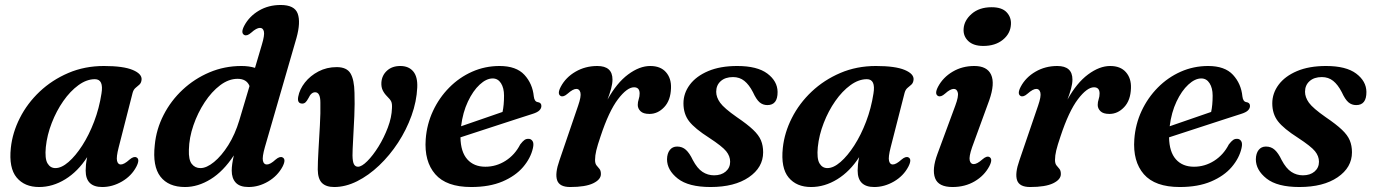

<svg xmlns="http://www.w3.org/2000/svg" viewBox="-20 -739 5514 771"><path d="M456.5 -147Q446.5 -108 450 -93.2Q453.5 -78.5 465 -78.5Q478.5 -78.5 500 -98Q517 -112.5 528 -107Q543 -99.5 527.5 -69.5Q508 -32.5 469.8 -10.2Q431.5 12 390.5 12Q324 12 324 -54Q324 -65.5 325.2 -78.2Q326.5 -91 330 -108Q293 -50.5 242.2 -19.2Q191.5 12 137 12Q78.5 12 46.8 -26.2Q15 -64.5 23.5 -145Q30 -206.5 59.8 -265.2Q89.5 -324 139.2 -371Q189 -418 254.5 -446Q320 -474 397.5 -474Q475.5 -474 513.2 -458Q551 -442 548.5 -418.5Q547 -405.5 539.5 -399Q532 -392.5 524 -385.8Q516 -379 512.5 -366ZM164 -148.5Q159.5 -102 170.8 -83Q182 -64 202.5 -64Q227 -64 255.2 -88.5Q283.5 -113 310.5 -155Q337.5 -197 358 -250.8Q378.5 -304.5 387.5 -363.5Q397 -421 361 -421Q328 -421 295 -397Q262 -373 234.2 -333.2Q206.5 -293.5 187.8 -245.2Q169 -197 164 -148.5Z M1170.5 -586.5 1043.5 -147.5Q1032.5 -108.5 1035.8 -93.5Q1039 -78.5 1051.5 -78.5Q1065.5 -78.5 1086.5 -98Q1103.5 -112.5 1114.5 -107Q1130 -99.5 1114.5 -69.5Q1094.5 -32.5 1056.8 -10.2Q1019 12 978 12Q943 12 926.8 -5.5Q910.5 -23 910.5 -54Q910.5 -78 919 -115Q877 -51 826 -19.5Q775 12 723 12Q656.5 12 624.2 -29.8Q592 -71.5 601.5 -156.5Q607.5 -220 637 -277.5Q666.5 -335 713.8 -379Q761 -423 821.2 -448.5Q881.5 -474 949.5 -474Q980 -474 1004 -466.5L1031.5 -559.5Q1043 -597.5 1039.8 -612.2Q1036.5 -627 1024 -627Q1010 -627 989 -608Q972 -593 961 -598.5Q945.5 -606.5 961 -636Q981 -673.5 1019.5 -696.2Q1058 -719 1107 -719Q1163 -719 1175.5 -684.2Q1188 -649.5 1170.5 -586.5ZM738.5 -137.5Q737 -97.5 750 -80.8Q763 -64 785 -64Q809.5 -64 839.5 -88.5Q869.5 -113 896.8 -156.2Q924 -199.5 941 -256L982 -393.5Q970.5 -422.5 934 -422.5Q898.5 -422.5 864.2 -396.8Q830 -371 802 -328.5Q774 -286 756.8 -236Q739.5 -186 738.5 -137.5Z M1256 -58Q1256 -87 1258.8 -134.8Q1261.5 -182.5 1264.5 -234.2Q1267.5 -286 1266.5 -327Q1266.5 -368.5 1245.5 -368.5Q1229.5 -368.5 1219 -345.5Q1212 -332.5 1206.5 -327.8Q1201 -323 1193.5 -323Q1172.5 -323.5 1177.5 -350.5Q1183 -380.5 1204.5 -407.8Q1226 -435 1259 -452.2Q1292 -469.5 1332 -469.5Q1372.5 -469.5 1387.5 -444.2Q1402.5 -419 1403.5 -366.5Q1405 -323.5 1402.8 -272.5Q1400.5 -221.5 1398 -178Q1395.5 -134.5 1395.5 -114.5Q1396 -89 1401.5 -79.2Q1407 -69.5 1417.5 -69.5Q1432.5 -69.5 1455 -92Q1477.5 -114.5 1499.8 -150.2Q1522 -186 1537.5 -227Q1553 -268 1554 -305Q1555 -322.5 1551 -331.2Q1547 -340 1534.5 -352Q1523 -363.5 1516.8 -376.5Q1510.5 -389.5 1511.5 -408Q1513.5 -436.5 1534 -455.2Q1554.5 -474 1587.5 -474Q1621 -474 1639.2 -452.5Q1657.5 -431 1655.5 -387.5Q1653 -331.5 1632.5 -274.5Q1612 -217.5 1578.5 -166.2Q1545 -115 1502.8 -74.8Q1460.5 -34.5 1414 -11.2Q1367.5 12 1322 12Q1289.5 12 1273 -4.2Q1256.5 -20.5 1256 -58Z M2120 -144Q2111 -104 2080.5 -68.2Q2050 -32.5 1997.8 -10.2Q1945.5 12 1872 12Q1772.5 12 1727.8 -39.5Q1683 -91 1689.5 -180Q1694 -240.5 1718.8 -293.5Q1743.5 -346.5 1783.8 -387.2Q1824 -428 1875.8 -451Q1927.5 -474 1986 -474Q2053 -474 2085.8 -438.5Q2118.5 -403 2123.5 -352Q2126 -331 2139 -329Q2154 -327 2154 -313.5Q2154 -304 2146 -295.8Q2138 -287.5 2116.5 -281Q2094.5 -274 2059 -262.5Q2023.5 -251 1982.2 -237.5Q1941 -224 1901 -211Q1861 -198 1829 -187.5Q1830 -129 1856.5 -99.2Q1883 -69.5 1929 -69.5Q1972.5 -69.5 2010 -93.2Q2047.5 -117 2069 -159Q2079 -172 2086.2 -177Q2093.5 -182 2102.5 -181.5Q2112.5 -181.5 2118.5 -172.5Q2124.5 -163.5 2120 -144ZM1958.5 -424Q1933 -424 1906.2 -399.2Q1879.5 -374.5 1859 -331.2Q1838.5 -288 1831.5 -232Q1870.5 -245.5 1917 -261.5Q1963.5 -277.5 1998 -289.5Q2004 -316.5 2004 -355Q2004 -385.5 1991.8 -404.8Q1979.5 -424 1958.5 -424Z M2231.5 -353.5Q2216.5 -361.5 2232 -391Q2252 -428.5 2291.2 -451.2Q2330.5 -474 2378.5 -474Q2439.5 -474 2439.5 -419.5Q2439.5 -403 2433.8 -382.2Q2428 -361.5 2419.5 -339Q2456.5 -406 2502.2 -440Q2548 -474 2591 -474Q2632.5 -474 2654.2 -449.2Q2676 -424.5 2674.5 -385Q2673 -336 2647.2 -308.8Q2621.5 -281.5 2588 -281.5Q2563 -281.5 2552 -292.5Q2541 -303.5 2541 -317.5Q2541 -329.5 2544.8 -340.5Q2548.5 -351.5 2548.5 -363.5Q2548.5 -388.5 2526 -388.5Q2498 -388.5 2461.5 -340.5Q2425 -292.5 2391.5 -191Q2379.5 -156 2374.5 -135Q2369.5 -114 2369.5 -97Q2369.5 -82 2375.5 -74.8Q2381.5 -67.5 2387.2 -60.8Q2393 -54 2393 -40Q2393 -18 2362 -3Q2331 12 2269.5 12Q2226.5 12 2217.2 -15.2Q2208 -42.5 2226.5 -95L2301.5 -314.5Q2314.5 -352 2310.8 -367Q2307 -382 2294.5 -382Q2281 -382 2259.5 -363Q2242.5 -348 2231.5 -353.5Z M2847.5 -35Q2876.5 -35 2894.2 -50.2Q2912 -65.5 2912 -89.5Q2912 -112 2896 -131.8Q2880 -151.5 2828 -185.5Q2770 -222.5 2747.2 -252Q2724.5 -281.5 2724.5 -324Q2724.5 -364.5 2750 -398.8Q2775.5 -433 2823.8 -453.5Q2872 -474 2940.5 -474Q3021 -474 3061.5 -443.5Q3102 -413 3102.5 -370Q3103 -317 3061.5 -317Q3043.5 -317 3030.2 -328.2Q3017 -339.5 3003.5 -369Q2988 -399 2969 -414.2Q2950 -429.5 2923.5 -429.5Q2892.5 -429.5 2874.2 -413.2Q2856 -397 2856 -370.5Q2856 -348.5 2871.8 -326.5Q2887.5 -304.5 2939 -268.5Q2981 -240 3004 -218.2Q3027 -196.5 3035.8 -175.2Q3044.5 -154 3044.5 -127.5Q3044.5 -66.5 2987 -27.2Q2929.5 12 2833.5 12Q2744.5 12 2701.5 -22Q2658.5 -56 2658.5 -99.5Q2659 -123 2669.8 -136.8Q2680.5 -150.5 2699 -150.5Q2720 -150.5 2734.5 -137.2Q2749 -124 2762 -96.5Q2780 -62.5 2801 -48.8Q2822 -35 2847.5 -35Z M3556.5 -147Q3546.5 -108 3550 -93.2Q3553.5 -78.5 3565 -78.5Q3578.5 -78.5 3600 -98Q3617 -112.5 3628 -107Q3643 -99.5 3627.5 -69.5Q3608 -32.5 3569.8 -10.2Q3531.5 12 3490.5 12Q3424 12 3424 -54Q3424 -65.5 3425.2 -78.2Q3426.5 -91 3430 -108Q3393 -50.5 3342.2 -19.2Q3291.5 12 3237 12Q3178.5 12 3146.8 -26.2Q3115 -64.5 3123.5 -145Q3130 -206.5 3159.8 -265.2Q3189.5 -324 3239.2 -371Q3289 -418 3354.5 -446Q3420 -474 3497.5 -474Q3575.5 -474 3613.2 -458Q3651 -442 3648.5 -418.5Q3647 -405.5 3639.5 -399Q3632 -392.5 3624 -385.8Q3616 -379 3612.5 -366ZM3264 -148.5Q3259.5 -102 3270.8 -83Q3282 -64 3302.5 -64Q3327 -64 3355.2 -88.5Q3383.5 -113 3410.5 -155Q3437.5 -197 3458 -250.8Q3478.5 -304.5 3487.5 -363.5Q3497 -421 3461 -421Q3428 -421 3395 -397Q3362 -373 3334.2 -333.2Q3306.5 -293.5 3287.8 -245.2Q3269 -197 3264 -148.5Z M3928.5 -554.5Q3889 -554.5 3868.2 -574.2Q3847.5 -594 3849.5 -623Q3851.5 -657 3882 -683.5Q3912.5 -710 3962 -710Q4003.5 -710 4022.5 -689.5Q4041.5 -669 4039.5 -640.5Q4037.5 -604 4007 -579.2Q3976.5 -554.5 3928.5 -554.5ZM3883.5 -147.5Q3870.5 -109.5 3874 -94.8Q3877.5 -80 3890 -80Q3903.5 -80 3925 -99Q3942 -114 3953 -108.5Q3968 -100.5 3952.5 -71Q3932.5 -33.5 3893.8 -10.8Q3855 12 3805 12Q3748.5 12 3735 -23.5Q3721.5 -59 3744.5 -121L3816 -314.5Q3830 -352 3826.2 -367Q3822.5 -382 3810 -382Q3796 -382 3775 -363Q3758 -348 3747 -353.5Q3731.5 -361.5 3747 -391Q3767 -428.5 3805.5 -451.2Q3844 -474 3892.5 -474Q3944 -474 3960 -438.8Q3976 -403.5 3952.5 -336.5Z M4078.5 -353.5Q4063.5 -361.5 4079 -391Q4099 -428.5 4138.2 -451.2Q4177.5 -474 4225.5 -474Q4286.5 -474 4286.5 -419.5Q4286.5 -403 4280.8 -382.2Q4275 -361.5 4266.5 -339Q4303.5 -406 4349.2 -440Q4395 -474 4438 -474Q4479.5 -474 4501.2 -449.2Q4523 -424.5 4521.5 -385Q4520 -336 4494.2 -308.8Q4468.5 -281.5 4435 -281.5Q4410 -281.5 4399 -292.5Q4388 -303.5 4388 -317.5Q4388 -329.5 4391.8 -340.5Q4395.5 -351.5 4395.5 -363.5Q4395.5 -388.5 4373 -388.5Q4345 -388.5 4308.5 -340.5Q4272 -292.5 4238.5 -191Q4226.5 -156 4221.5 -135Q4216.5 -114 4216.5 -97Q4216.5 -82 4222.5 -74.8Q4228.5 -67.5 4234.2 -60.8Q4240 -54 4240 -40Q4240 -18 4209 -3Q4178 12 4116.5 12Q4073.5 12 4064.2 -15.2Q4055 -42.5 4073.5 -95L4148.5 -314.5Q4161.5 -352 4157.8 -367Q4154 -382 4141.5 -382Q4128 -382 4106.5 -363Q4089.5 -348 4078.5 -353.5Z M4965.5 -144Q4956.5 -104 4926 -68.2Q4895.5 -32.5 4843.2 -10.2Q4791 12 4717.5 12Q4618 12 4573.2 -39.5Q4528.5 -91 4535 -180Q4539.5 -240.5 4564.2 -293.5Q4589 -346.5 4629.2 -387.2Q4669.5 -428 4721.2 -451Q4773 -474 4831.5 -474Q4898.5 -474 4931.2 -438.5Q4964 -403 4969 -352Q4971.5 -331 4984.5 -329Q4999.5 -327 4999.5 -313.5Q4999.5 -304 4991.5 -295.8Q4983.5 -287.5 4962 -281Q4940 -274 4904.5 -262.5Q4869 -251 4827.8 -237.5Q4786.5 -224 4746.5 -211Q4706.5 -198 4674.5 -187.5Q4675.5 -129 4702 -99.2Q4728.5 -69.5 4774.5 -69.5Q4818 -69.5 4855.5 -93.2Q4893 -117 4914.5 -159Q4924.5 -172 4931.8 -177Q4939 -182 4948 -181.5Q4958 -181.5 4964 -172.5Q4970 -163.5 4965.5 -144ZM4804 -424Q4778.5 -424 4751.8 -399.2Q4725 -374.5 4704.5 -331.2Q4684 -288 4677 -232Q4716 -245.5 4762.5 -261.5Q4809 -277.5 4843.5 -289.5Q4849.5 -316.5 4849.5 -355Q4849.5 -385.5 4837.2 -404.8Q4825 -424 4804 -424Z M5212 -35Q5241 -35 5258.8 -50.2Q5276.5 -65.5 5276.5 -89.5Q5276.5 -112 5260.5 -131.8Q5244.5 -151.5 5192.5 -185.5Q5134.5 -222.5 5111.8 -252Q5089 -281.5 5089 -324Q5089 -364.5 5114.5 -398.8Q5140 -433 5188.2 -453.5Q5236.5 -474 5305 -474Q5385.5 -474 5426 -443.5Q5466.5 -413 5467 -370Q5467.5 -317 5426 -317Q5408 -317 5394.8 -328.2Q5381.5 -339.5 5368 -369Q5352.5 -399 5333.5 -414.2Q5314.5 -429.5 5288 -429.5Q5257 -429.5 5238.8 -413.2Q5220.5 -397 5220.5 -370.5Q5220.5 -348.5 5236.2 -326.5Q5252 -304.5 5303.5 -268.5Q5345.5 -240 5368.5 -218.2Q5391.5 -196.5 5400.2 -175.2Q5409 -154 5409 -127.5Q5409 -66.5 5351.5 -27.2Q5294 12 5198 12Q5109 12 5066 -22Q5023 -56 5023 -99.5Q5023.5 -123 5034.2 -136.8Q5045 -150.5 5063.5 -150.5Q5084.5 -150.5 5099 -137.2Q5113.5 -124 5126.5 -96.5Q5144.5 -62.5 5165.5 -48.8Q5186.5 -35 5212 -35Z"/></svg>

Font: Fraunces 9pt SemiBold
Style: Italic
Weight: 600
Italic angle: -16°
Version: Version 1.000;[b76b70a41]